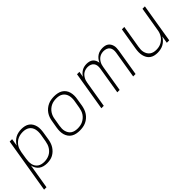

<svg xmlns="http://www.w3.org/2000/svg" viewBox="90 -1367 2420 2420"><g transform="rotate(-45 1300.0 -156.5)"><path d="M3 215 125 -520H168L152 -422Q166 -447 187 -468.5Q208 -490 233.5 -503.5Q259 -517 286.5 -522.5Q314 -528 341 -528Q370 -528 398 -521.5Q426 -515 448.5 -499Q471 -483 485 -459.5Q499 -436 505.5 -409Q512 -382 511 -353Q510 -324 505 -294L489 -194Q485 -168 476.5 -142Q468 -116 453 -92Q438 -68 417 -48Q396 -28 371.5 -15Q347 -2 320 3Q293 8 266 8Q236 8 208 1Q180 -6 157.5 -22.5Q135 -39 120.5 -64Q106 -89 101 -117L46 215ZM254 -30Q276 -30 299 -34.5Q322 -39 344 -49.5Q366 -60 384 -76.5Q402 -93 415 -113.5Q428 -134 435.5 -156Q443 -178 447 -201L464 -301Q468 -325 468 -348.5Q468 -372 463 -394Q458 -416 446 -435Q434 -454 415.5 -466.5Q397 -479 374.5 -484.5Q352 -490 328 -490Q306 -490 283.5 -486Q261 -482 239 -472Q217 -462 198.5 -445.5Q180 -429 167 -409.5Q154 -390 146.5 -367.5Q139 -345 135 -323L119 -223Q115 -199 114.5 -175Q114 -151 118.5 -128.5Q123 -106 135 -86.5Q147 -67 165.5 -54Q184 -41 207 -35.5Q230 -30 254 -30Z M849 8Q819 8 789.5 2Q760 -4 736 -18.5Q712 -33 695.5 -56Q679 -79 671 -107Q663 -135 663 -165Q663 -195 668 -226L685 -326Q689 -353 698.5 -380Q708 -407 724.5 -431.5Q741 -456 764.5 -475.5Q788 -495 814.5 -507Q841 -519 869 -523.5Q897 -528 924 -528Q954 -528 983.5 -522Q1013 -516 1037 -501.5Q1061 -487 1078 -464Q1095 -441 1102.5 -413Q1110 -385 1110.5 -355Q1111 -325 1105 -294L1089 -194Q1084 -167 1074.5 -140Q1065 -113 1048.5 -88.5Q1032 -64 1009 -44.5Q986 -25 959.5 -13Q933 -1 904.5 3.5Q876 8 849 8ZM850 -30Q872 -30 895.5 -34Q919 -38 940.5 -48.5Q962 -59 981.5 -75.5Q1001 -92 1014.5 -112.5Q1028 -133 1035.5 -155.5Q1043 -178 1047 -201L1064 -301Q1068 -325 1068 -349Q1068 -373 1062.5 -395Q1057 -417 1044.5 -436Q1032 -455 1013 -467.5Q994 -480 971.5 -485Q949 -490 924 -490Q902 -490 878.5 -486Q855 -482 833 -471.5Q811 -461 792 -444.5Q773 -428 759.5 -407.5Q746 -387 738 -364.5Q730 -342 727 -319L710 -219Q706 -195 705.5 -171Q705 -147 711 -125Q717 -103 729 -84Q741 -65 760 -52.5Q779 -40 802 -35Q825 -30 850 -30Z M1239 0 1325 -520H1368L1355 -444Q1366 -463 1382.5 -479.5Q1399 -496 1419 -507.5Q1439 -519 1460.5 -523.5Q1482 -528 1503 -528Q1527 -528 1549.5 -522Q1572 -516 1589 -501.5Q1606 -487 1615.5 -466Q1625 -445 1628 -422Q1637 -445 1653.5 -466Q1670 -487 1691.5 -501.5Q1713 -516 1737.5 -522Q1762 -528 1786 -528Q1808 -528 1828.5 -523.5Q1849 -519 1865.5 -507.5Q1882 -496 1892.5 -478.5Q1903 -461 1908 -441.5Q1913 -422 1912 -400.5Q1911 -379 1908 -357L1849 0H1806L1866 -364Q1870 -389 1867 -413Q1864 -437 1850.5 -455Q1837 -473 1814.5 -481.5Q1792 -490 1767 -490Q1750 -490 1732 -486Q1714 -482 1697.5 -472.5Q1681 -463 1668 -449Q1655 -435 1645.5 -418.5Q1636 -402 1631 -385Q1626 -368 1623 -350L1565 0H1523L1583 -364Q1587 -389 1584 -413Q1581 -437 1567 -455Q1553 -473 1531 -481.5Q1509 -490 1484 -490Q1467 -490 1449 -486Q1431 -482 1414 -472.5Q1397 -463 1384.5 -449Q1372 -435 1362.5 -418.5Q1353 -402 1348 -385Q1343 -368 1340 -350L1282 0Z M2236 8Q2207 8 2180 1.5Q2153 -5 2131 -21Q2109 -37 2095.5 -61Q2082 -85 2076 -112Q2070 -139 2070.5 -168Q2071 -197 2076 -226L2125 -520H2168L2118 -219Q2114 -196 2113 -172.5Q2112 -149 2117.5 -127Q2123 -105 2134.5 -86Q2146 -67 2164 -54Q2182 -41 2204 -35.5Q2226 -30 2250 -30Q2272 -30 2294 -34Q2316 -38 2337 -48.5Q2358 -59 2376.5 -75.5Q2395 -92 2407.5 -111.5Q2420 -131 2427.5 -153Q2435 -175 2438 -197L2492 -520H2535L2449 0H2406L2422 -97Q2408 -72 2387.5 -51Q2367 -30 2342 -16.5Q2317 -3 2289.5 2.5Q2262 8 2236 8Z"/></g></svg>

Font: Iosevka Aile Extralight
Style: Italic
Weight: 200
Italic angle: -9°
Designer: Belleve Invis
Foundry: Belleve Invis
Version: Version 31.1.0; ttfautohint (v1.8.4)